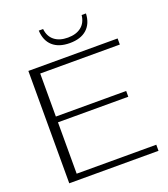

<svg xmlns="http://www.w3.org/2000/svg" viewBox="-160 -1013 982 1124"><g transform="rotate(-20 331.0 -450.5)"><path d="M76 -700H632V-662H136V-394H574V-358H136V-38H632V0H76ZM214 -901H241Q246 -854 277.5 -829Q309 -804 361 -804Q413 -804 444.5 -829Q476 -854 481 -901H508Q505 -838 467 -804Q429 -770 361 -770Q293 -770 255 -804Q217 -838 214 -901Z"/></g></svg>

Font: Fahkwang ExtraLight
Style: Regular
Weight: 275
Designer: Suppakit Chalermlarp | Katatrad Co.,Ltd.
Foundry: Cadson Demak Co.,Ltd.
Version: Version 1.000; ttfautohint (v1.6)